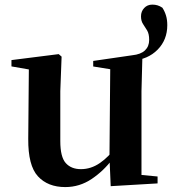

<svg xmlns="http://www.w3.org/2000/svg" viewBox="-20 -774 727 811"><path d="M255.7 16.2Q182.1 16.2 140.2 -29.3Q98.3 -74.7 99.3 -187.9L102 -497.7L132 -475.4L28.4 -493.5V-520.2L228 -545.4L240.2 -534.8L234.7 -388.7V-177.8Q234.7 -111 257.7 -85.3Q280.7 -59.5 321.8 -59.5Q364.7 -59.5 402.5 -85.8Q440.3 -112.1 469.6 -153.8L503.2 -103H456Q418.4 -52.5 367.3 -18.1Q316.2 16.2 255.7 16.2ZM447.6 12.4 442.4 -109.4V-111.9L445.6 -481.6L373.7 -493.2V-516.6L538 -540.5Q574.7 -544.2 592.4 -561.2Q610.1 -578.2 610.1 -605.4Q610.1 -630.6 601.7 -645Q593.2 -659.4 584.4 -672.2Q575.6 -685 575.6 -705Q575.6 -725.8 589 -740.1Q602.3 -754.5 623.4 -754.5Q635.2 -754.5 645.2 -751.5Q655.2 -748.6 665.9 -741.4Q676.1 -725.6 681.3 -708Q686.6 -690.4 686.6 -667.7Q686.6 -605.8 645.8 -564.3Q604.9 -522.7 537.7 -517.5L581.6 -541L577.6 -388.7V-35L645.6 -28.5V0.7Z"/></svg>

Font: Noto Serif SC ExtraLight
Style: Regular
Weight: 200
Designer: Ryoko NISHIZUKA 西塚涼子 (kana & ideographs); Frank Grießhammer (Latin, Greek & Cyrillic); Wenlong ZHANG 张文龙 (bopomofo); San
Foundry: Adobe
Version: Version 2.002-H1;hotconv 1.1.0;makeotfexe 2.6.0